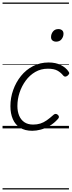

<svg xmlns="http://www.w3.org/2000/svg" viewBox="-20 -1011 565 1512"><path d="M234 19Q177 19 138.5 -5Q100 -29 81 -73Q62 -117 62 -175Q62 -241 84 -302.5Q106 -364 145.5 -413Q185 -462 240.5 -490.5Q296 -519 363 -519Q419 -519 459.5 -498.5Q500 -478 520 -447Q527 -438 524.5 -431Q522 -424 512 -415Q501 -407 493 -407.5Q485 -408 478 -416Q459 -440 432 -455Q405 -470 357 -470Q302 -470 258 -444.5Q214 -419 182.5 -376Q151 -333 134 -281.5Q117 -230 117 -176Q117 -134 130.5 -101Q144 -68 171.5 -49Q199 -30 241 -30Q272 -30 297.5 -38Q323 -46 348 -63.5Q373 -81 403 -108Q412 -115 420 -114Q428 -113 435 -107Q443 -100 444 -92Q445 -84 437 -75Q406 -40 370 -19.5Q334 1 299.5 10Q265 19 234 19ZM422 -683Q405 -683 393.5 -692Q382 -701 382 -719Q382 -743 397 -762.5Q412 -782 440 -782Q457 -782 468.5 -773Q480 -764 480 -745Q480 -722 465 -702.5Q450 -683 422 -683ZM0 471H523V481H0ZM0 -20H523V0H0ZM0 -505H523V-500H0ZM0 -991H523V-981H0Z"/></svg>

Font: Playwrite IE Guides
Style: Regular
Weight: 400
Designer: Veronika Burian, José Scaglione
Foundry: TypeTogether
Version: Version 1.003